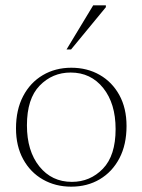

<svg xmlns="http://www.w3.org/2000/svg" viewBox="-20 -690 534 720"><path d="M247 10Q188 10 141 -16.8Q94 -43.5 67 -92.8Q40 -142 40 -208.5Q40 -278.5 66.8 -329.5Q93.5 -380.5 140.5 -408.2Q187.5 -436 247.5 -436Q307 -436 353.8 -409.2Q400.5 -382.5 427.5 -333.5Q454.5 -284.5 454.5 -217.5Q454.5 -147.5 427.8 -96.5Q401 -45.5 354.2 -17.8Q307.5 10 247 10ZM249.5 -8Q318 -8 365.8 -57.2Q413.5 -106.5 413.5 -206Q413.5 -302 367 -360Q320.5 -418 245 -418Q176.5 -418 128.8 -369Q81 -320 81 -220Q81 -124 127.5 -66Q174 -8 249.5 -8ZM229.5 -504.5 329.5 -670H377V-663L246.5 -504.5Z"/></svg>

Font: Newsreader 16pt ExtraLight
Style: Regular
Weight: 275
Designer: Hugues Gentile
Foundry: Production Type
Version: Version 1.003; ttfautohint (v1.8.3)